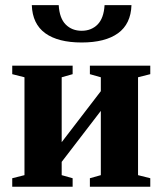

<svg xmlns="http://www.w3.org/2000/svg" viewBox="-20 -708 616 728"><path d="M320.8 0V-32.2L362.3 -43.9V-287.6L213.9 -94.2V-43.9L255.4 -32.2V0H26.4V-32.2L72.8 -43.9V-415L26.4 -426.8V-459H255.4V-426.8L213.9 -415V-168.9L362.3 -362.3V-415L320.8 -426.8V-459H549.8V-426.8L503.4 -415V-43.9L549.8 -32.2V0ZM289.6 -546.9Q200.2 -546.9 151.6 -582Q103 -617.2 100.6 -688.5H202.6Q205.6 -638.7 229.2 -615Q252.9 -591.3 289.6 -591.3Q326.2 -591.3 349.9 -615Q373.5 -638.7 376.5 -688.5H478.5Q476.1 -617.2 427.5 -582Q378.9 -546.9 289.6 -546.9Z"/></svg>

Font: Tinos
Style: Bold
Weight: 700
Designer: Steve Matteson
Foundry: Monotype Imaging Inc.
Version: Version 1.23